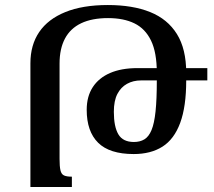

<svg xmlns="http://www.w3.org/2000/svg" viewBox="-20 -744 853 764"><path d="M266 0H101V-492Q101 -565 136 -616.5Q171 -668 240 -696Q309 -724 409 -724Q508 -724 577.5 -696Q647 -668 684 -608.5Q721 -549 721 -454H604Q604 -535 581 -582.5Q558 -630 515 -651Q472 -672 410 -672Q346 -672 303 -651.5Q260 -631 238.5 -590.5Q217 -550 217 -491V-112Q217 -82 220.5 -66.5Q224 -51 234.5 -46Q245 -41 266 -41ZM541 -424Q510 -424 485.5 -410.5Q461 -397 447 -370Q433 -343 433 -299Q433 -240 451 -209.5Q469 -179 513 -179Q537 -179 554.5 -189.5Q572 -200 583 -226.5Q594 -253 599 -301Q604 -349 604 -424ZM805 -473V-424H721Q721 -320 697 -255Q673 -190 626.5 -160.5Q580 -131 512 -131Q416 -131 370.5 -176Q325 -221 325 -307Q325 -360 349 -397Q373 -434 418 -453.5Q463 -473 527 -473Z"/></svg>

Font: Noto Serif Armenian Medium
Style: Regular
Weight: 500
Version: Version 2.007